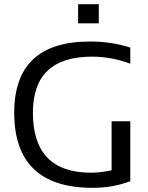

<svg xmlns="http://www.w3.org/2000/svg" viewBox="-20 -904 716 929"><path d="M610.4 -27.3Q525.9 4.9 428.2 4.9Q48.8 4.9 48.8 -358.9Q48.8 -703.1 415 -703.1Q520 -703.1 610.4 -673.8V-595.7Q520 -629.9 424.8 -629.9Q139.2 -629.9 139.2 -358.9Q139.2 -68.4 420.4 -68.4Q465.3 -68.4 520 -80.1V-317.4H610.4ZM458 -883.8V-791H357.9V-883.8Z"/></svg>

Font: Sansation
Style: Regular
Weight: 400
Designer: Bernd Montag
Version: Version 1.301